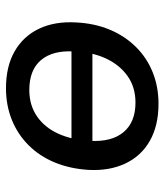

<svg xmlns="http://www.w3.org/2000/svg" viewBox="26 -567 550 642"><g transform="rotate(-90 301.0 -246.0)"><path d="M275 9Q202 9 151 -20Q100 -49 75 -102.5Q50 -156 54 -226Q58 -288 79 -338.5Q100 -389 136.5 -425.5Q173 -462 221.5 -481.5Q270 -501 327 -501Q400 -501 450.5 -472Q501 -443 526 -390.5Q551 -338 547 -267Q544 -205 523 -154.5Q502 -104 465.5 -67Q429 -30 380.5 -10.5Q332 9 275 9ZM279 -68Q331 -68 368.5 -95Q406 -122 427 -168Q448 -214 450 -274Q454 -345 421 -384Q388 -423 321 -423Q270 -423 232.5 -397Q195 -371 174.5 -325Q154 -279 151 -220Q147 -147 180.5 -107.5Q214 -68 279 -68ZM115 -212 127 -282H486L474 -212Z"/></g></svg>

Font: Nunito Sans 10pt SemiBold
Style: Italic
Weight: 600
Italic angle: -9°
Designer: Vernon Adams
Foundry: Vernon Adams
Version: Version 3.101;gftools[0.9.27]